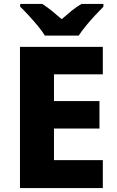

<svg xmlns="http://www.w3.org/2000/svg" viewBox="-20 -951 590 971"><path d="M500 0H81V-714H500V-575H253V-440H483V-301H253V-141H500ZM207 -771Q193 -794 170.5 -821Q148 -848 124.5 -873.5Q101 -899 82 -917V-931H194Q220 -914 243 -895.5Q266 -877 292 -854Q318 -877 342 -896.5Q366 -916 392 -931H503V-917Q486 -900 462 -874.5Q438 -849 415.5 -821.5Q393 -794 378 -771Z"/></svg>

Font: Noto Sans Lao Looped ExtraBold
Style: Regular
Weight: 800
Designer: Mark Frömberg, Ben Mitchell
Foundry: The Fontpad Ltd
Version: Version 1.002; ttfautohint (v1.8.4.7-5d5b)